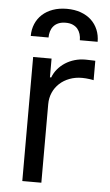

<svg xmlns="http://www.w3.org/2000/svg" viewBox="-54 -804 481 841"><g transform="rotate(5 186.0 -384.0)"><path d="M76.7 -545.5H157.7V-463.1H163.4Q170.8 -483.3 184.8 -500Q198.9 -516.7 217.5 -528.8Q236.2 -540.8 258.5 -547.4Q280.9 -554 305.4 -554Q310 -554 316.2 -553.8Q322.4 -553.6 328.5 -553.4Q334.5 -553.3 340.2 -553.1Q345.9 -552.9 349.4 -552.6V-467.3Q347.3 -468 342.2 -468.9Q337 -469.8 330.1 -470.7Q323.2 -471.6 315 -472.3Q306.8 -473 298.3 -473Q268.5 -473 243.3 -463.4Q218 -453.8 199.6 -436.8Q181.1 -419.7 170.8 -396.3Q160.5 -372.9 160.5 -345.2V0H76.7ZM58.2 -636.4Q58.2 -665.1 68.5 -689.5Q78.8 -713.8 98 -731.4Q117.2 -748.9 144.5 -758.7Q171.9 -768.5 206 -768.5Q240.1 -768.5 267.2 -758.7Q294.4 -748.9 313.2 -731.4Q332 -713.8 342.2 -689.5Q352.3 -665.1 352.3 -636.4H274.1Q274.1 -650.9 270.2 -663.7Q266.3 -676.5 258.2 -686.3Q250 -696 237 -701.7Q224.1 -707.4 206 -707.4Q186.8 -707.4 173.5 -701.5Q160.2 -695.7 152 -685.7Q143.8 -675.8 140.1 -663Q136.4 -650.2 136.4 -636.4Z"/></g></svg>

Font: Fast_Sans-Dotted
Style: Regular
Weight: 400
Version: Version 3.018